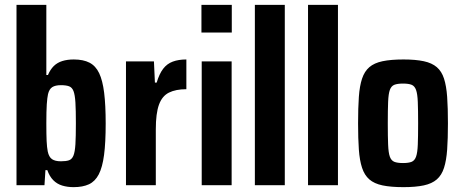

<svg xmlns="http://www.w3.org/2000/svg" viewBox="-20 -763 1900 791"><path d="M283.2 8Q257.8 8 236.3 1.5Q214.9 -5 199.5 -20.6Q184 -36.3 174.9 -62.2H167.2L163.2 0H48V-743H170.9V-454H177.6Q187.2 -476.7 201.5 -490.9Q215.9 -505 236.6 -511.5Q257.4 -518 283.8 -518Q323.2 -518 348.7 -504.8Q374.2 -491.6 388.5 -461.6Q402.8 -431.7 409.1 -380.7Q415.4 -329.7 415.4 -254Q415.4 -175.7 408.7 -124.7Q402 -73.7 386.9 -44.6Q371.8 -15.6 346.4 -3.8Q320.9 8 283.2 8ZM230.9 -98.5Q252.1 -98.5 264.3 -102.7Q276.5 -107 282.6 -122Q288.7 -136.9 290.7 -168.7Q292.6 -200.5 292.6 -255Q292.6 -309.5 290.7 -341Q288.7 -372.5 282.8 -387.8Q276.9 -403 264.5 -407.5Q252.1 -412.1 230.9 -412.1Q208.1 -412.1 195.4 -404.1Q182.7 -396 177.8 -375.1Q174.6 -360.9 172.7 -333.1Q170.9 -305.4 170.9 -255Q170.9 -208.2 172.1 -181.8Q173.4 -155.4 176.7 -139Q181.5 -116.1 194.3 -107.3Q207.1 -98.5 230.9 -98.5Z M499 0V-510H614.2L618.2 -422.8H625.5Q636.3 -459 652.2 -479.7Q668 -500.4 691.8 -509.2Q715.6 -518 747.8 -518V-395.5Q704.2 -395.5 676.1 -381.5Q648 -367.6 635 -331.9Q621.9 -296.3 621.9 -229.6V0Z M809.9 -628.9V-743H934.9V-628.9ZM811 0V-510H934.3V0Z M1030 0V-743H1153.3V0Z M1249 0V-743H1372.3V0Z M1642.4 8Q1590.3 8 1556 0.8Q1521.7 -6.4 1501.6 -23.9Q1481.5 -41.4 1471.6 -71.7Q1461.6 -101.9 1458.4 -146.9Q1455.2 -191.9 1455.2 -255Q1455.2 -318.6 1458.4 -363.8Q1461.6 -409 1471.6 -439Q1481.5 -469 1501.6 -486.3Q1521.7 -503.6 1556 -510.8Q1590.3 -518 1642.4 -518Q1692 -518 1725.8 -510.8Q1759.5 -503.6 1779.6 -486.3Q1799.7 -469 1809.3 -439Q1819 -409 1822.2 -363.8Q1825.4 -318.6 1825.4 -255Q1825.4 -191.9 1822.2 -146.9Q1819 -101.9 1809.3 -71.7Q1799.7 -41.4 1779.6 -23.9Q1759.5 -6.4 1725.8 0.8Q1692 8 1642.4 8ZM1640.3 -91.3Q1663.2 -91.3 1675.7 -96.3Q1688.2 -101.3 1694 -117.4Q1699.9 -133.6 1701.2 -166.6Q1702.6 -199.5 1702.6 -255Q1702.6 -310.5 1701.2 -343.4Q1699.9 -376.4 1694 -392.6Q1688.2 -408.7 1675.7 -413.7Q1663.2 -418.7 1640.3 -418.7Q1617.4 -418.7 1604.7 -413.7Q1592 -408.7 1586.1 -392.6Q1580.3 -376.4 1579 -343.4Q1577.6 -310.5 1577.6 -255Q1577.6 -199.5 1579 -166.6Q1580.3 -133.6 1586.1 -117.4Q1592 -101.3 1604.7 -96.3Q1617.4 -91.3 1640.3 -91.3Z"/></svg>

Font: Saira Thin Condensed
Style: Regular
Weight: 100
Width: 3
Version: Version 1.101